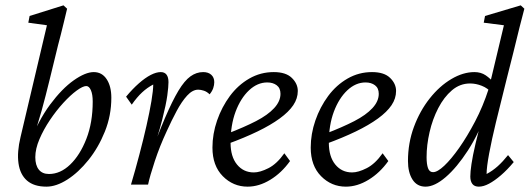

<svg xmlns="http://www.w3.org/2000/svg" viewBox="-20 -697 2000 725"><path d="M113.3 -103.5Q113.3 -73.2 126.5 -56.6Q139.6 -40 165 -40Q208 -40 245.1 -75.7Q282.2 -111.3 306.2 -172.9Q330.1 -234.4 330.1 -313.5Q330.1 -340.8 323.2 -356.4Q316.4 -372.1 305.7 -372.1Q293 -372.1 269.5 -355Q246.1 -337.9 219.2 -308.6Q192.4 -279.3 168.5 -243.7Q144.5 -208 128.9 -171.4Q113.3 -134.8 113.3 -103.5ZM57.6 -179.7 157.2 -601.6 86.9 -611.3 91.8 -636.7 219.7 -676.8 233.4 -664.1Q227.5 -638.7 221.2 -613.3Q214.8 -587.9 209.5 -565.9Q204.1 -543.9 199.2 -526.4L167 -394.5Q152.3 -334 137.2 -279.3Q122.1 -224.6 97.7 -153.3H90.8Q124 -241.2 168.9 -301.8Q213.9 -362.3 258.3 -393.6Q302.7 -424.8 334 -424.8Q365.2 -424.8 382.8 -397.9Q400.4 -371.1 400.4 -328.1Q400.4 -260.7 376 -200.2Q351.6 -139.6 314 -92.8Q276.4 -45.9 234.4 -19Q192.4 7.8 155.3 7.8Q108.4 7.8 82 -15.1Q55.7 -38.1 49.8 -80.6Q43.9 -123 57.6 -179.7Z M728.5 -358.4Q707 -358.4 686.5 -335.9Q666 -313.5 647 -277.8Q627.9 -242.2 609.4 -201.2Q583 -144.5 564.5 -88.4Q545.9 -32.2 539.1 0H474.6Q491.2 -55.7 506.3 -113.3Q521.5 -170.9 533.2 -222.7Q544.9 -274.4 551.8 -315.4Q558.6 -356.4 558.6 -377.9Q536.1 -366.2 516.6 -348.1Q497.1 -330.1 477.5 -301.8L456.1 -332Q480.5 -361.3 504.4 -382.3Q528.3 -403.3 549.3 -414.1Q570.3 -424.8 586.9 -424.8Q601.6 -424.8 608.9 -415Q616.2 -405.3 616.2 -386.7Q616.2 -370.1 611.8 -336.9Q607.4 -303.7 592.3 -244.1Q577.1 -184.6 544.9 -88.9H540Q575.2 -186.5 603 -251.5Q630.9 -316.4 653.8 -354.5Q676.8 -392.6 699.2 -408.7Q721.7 -424.8 747.1 -424.8Q766.6 -424.8 777.8 -414.6Q789.1 -404.3 789.1 -386.7Q789.1 -376 785.2 -364.3Q781.2 -352.5 771.5 -340.8Q761.7 -350.6 750 -354.5Q738.3 -358.4 728.5 -358.4Z M915 7.8Q860.4 7.8 821.3 -31.7Q782.2 -71.3 782.2 -139.6Q782.2 -191.4 799.8 -242.2Q817.4 -293 848.1 -334.5Q878.9 -376 921.4 -400.4Q963.9 -424.8 1013.7 -424.8Q1059.6 -424.8 1082 -402.8Q1104.5 -380.9 1104.5 -353.5Q1104.5 -325.2 1087.4 -299.8Q1070.3 -274.4 1036.1 -249.5Q1002 -224.6 952.6 -200.7Q903.3 -176.8 838.9 -153.3V-192.4Q902.3 -216.8 946.8 -239.7Q991.2 -262.7 1015.1 -288.6Q1039.1 -314.5 1039.1 -342.8Q1039.1 -364.3 1024.9 -375Q1010.7 -385.7 989.3 -385.7Q952.1 -385.7 920.4 -356Q888.7 -326.2 869.6 -275.4Q850.6 -224.6 850.6 -158.2Q850.6 -105.5 875 -75.7Q899.4 -45.9 938.5 -45.9Q961.9 -45.9 993.7 -62Q1025.4 -78.1 1053.7 -118.2L1075.2 -88.9Q1043 -43.9 1000.5 -18.1Q958 7.8 915 7.8Z M1286.1 7.8Q1231.4 7.8 1192.4 -31.7Q1153.3 -71.3 1153.3 -139.6Q1153.3 -191.4 1170.9 -242.2Q1188.5 -293 1219.2 -334.5Q1250 -376 1292.5 -400.4Q1335 -424.8 1384.8 -424.8Q1430.7 -424.8 1453.1 -402.8Q1475.6 -380.9 1475.6 -353.5Q1475.6 -325.2 1458.5 -299.8Q1441.4 -274.4 1407.2 -249.5Q1373 -224.6 1323.7 -200.7Q1274.4 -176.8 1210 -153.3V-192.4Q1273.4 -216.8 1317.9 -239.7Q1362.3 -262.7 1386.2 -288.6Q1410.2 -314.5 1410.2 -342.8Q1410.2 -364.3 1396 -375Q1381.8 -385.7 1360.4 -385.7Q1323.2 -385.7 1291.5 -356Q1259.8 -326.2 1240.7 -275.4Q1221.7 -224.6 1221.7 -158.2Q1221.7 -105.5 1246.1 -75.7Q1270.5 -45.9 1309.6 -45.9Q1333 -45.9 1364.7 -62Q1396.5 -78.1 1424.8 -118.2L1446.3 -88.9Q1414.1 -43.9 1371.6 -18.1Q1329.1 7.8 1286.1 7.8Z M1586.9 7.8Q1554.7 7.8 1537.6 -19Q1520.5 -45.9 1520.5 -88.9Q1520.5 -157.2 1543 -217.8Q1565.4 -278.3 1602.5 -325.2Q1639.6 -372.1 1684.1 -398.4Q1728.5 -424.8 1771.5 -424.8Q1795.9 -424.8 1814 -412.6Q1832 -400.4 1850.6 -378.9L1836.9 -346.7Q1821.3 -364.3 1799.3 -373Q1777.3 -381.8 1754.9 -381.8Q1716.8 -381.8 1686.5 -356Q1656.2 -330.1 1634.8 -288.6Q1613.3 -247.1 1602.1 -198.2Q1590.8 -149.4 1590.8 -103.5Q1590.8 -77.1 1596.2 -62Q1601.6 -46.9 1615.2 -46.9Q1631.8 -46.9 1657.7 -71.3Q1683.6 -95.7 1713.9 -138.7Q1744.1 -181.6 1773.9 -238.3Q1803.7 -294.9 1825.2 -361.3L1830.1 -380.9L1882.8 -601.6L1806.6 -611.3L1811.5 -636.7L1946.3 -676.8L1960 -664.1Q1953.1 -638.7 1941.9 -594.2Q1930.7 -549.8 1918.5 -499Q1906.2 -448.2 1893.6 -400.4L1852.5 -234.4Q1836.9 -169.9 1827.1 -117.7Q1817.4 -65.4 1817.4 -40Q1839.8 -51.8 1859.4 -69.3Q1878.9 -86.9 1898.4 -111.3L1919.9 -85Q1895.5 -55.7 1871.6 -35.2Q1847.7 -14.6 1826.7 -3.4Q1805.7 7.8 1788.1 7.8Q1771.5 7.8 1763.7 -2.4Q1755.9 -12.7 1755.9 -30.3Q1755.9 -47.9 1760.3 -77.6Q1764.6 -107.4 1775.9 -155.8Q1787.1 -204.1 1807.6 -277.3H1818.4Q1788.1 -192.4 1746.6 -128.4Q1705.1 -64.5 1663.1 -28.3Q1621.1 7.8 1586.9 7.8Z"/></svg>

Font: Crimson Pro Light
Style: Italic
Weight: 300
Italic angle: -12°
Designer: Jacques Le Bailly
Foundry: Baron von Fonthausen
Version: Version 1.003